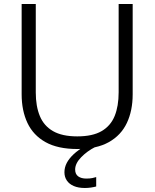

<svg xmlns="http://www.w3.org/2000/svg" viewBox="-20 -733 771 958"><path d="M366 10.5Q268.5 10.5 207.2 -23.8Q146 -58 117 -119.5Q88 -181 88 -262.5Q88 -284 88 -317.5Q88 -351 88 -391.8Q88 -432.5 88 -475Q88 -541.5 88 -597.2Q88 -653 88 -713H158.5Q158.5 -653 158.5 -597.2Q158.5 -541.5 158.5 -475V-271.5Q158.5 -203 178.8 -154Q199 -105 244.5 -78.8Q290 -52.5 365.5 -52.5Q442 -52.5 487 -78.8Q532 -105 552 -154Q572 -203 572 -272.5V-475Q572 -541.5 572 -597.2Q572 -653 572 -713H642Q642 -653 642 -597.2Q642 -541.5 642 -475Q642 -432.5 642 -391.8Q642 -351 642 -317.2Q642 -283.5 642 -262.5Q642 -181 613 -119.5Q584 -58 523 -23.8Q462 10.5 366 10.5ZM403.5 205Q371 205 348.2 195.2Q325.5 185.5 313.5 167.8Q301.5 150 301.5 126.5Q301.5 102.5 313 80.2Q324.5 58 347.5 36.5Q370.5 15 406 -5.5V-20.5L440 -23L456 0Q414.5 21 384.8 51.8Q355 82.5 355 113Q355 136 370.2 147Q385.5 158 410.5 158Q428 158 440.5 155.5Q453 153 460 150.5V197.5Q449 200.5 433.8 202.8Q418.5 205 403.5 205Z"/></svg>

Font: Commissioner Thin Light
Style: Regular
Weight: 300
Version: Version 1.000